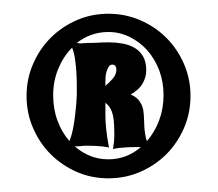

<svg xmlns="http://www.w3.org/2000/svg" viewBox="-20 -736 320 282"><path d="M19 -595.2Q19 -620.1 28.6 -642.1Q38.1 -664.1 54.4 -680.4Q70.8 -696.8 92.5 -706.3Q114.3 -715.8 139.2 -715.8Q164.1 -715.8 186 -706.3Q208 -696.8 224.4 -680.4Q240.7 -664.1 250.2 -642.1Q259.8 -620.1 259.8 -595.2Q259.8 -569.8 250.2 -547.9Q240.7 -525.9 224.4 -509.5Q208 -493.2 186 -483.6Q164.1 -474.1 139.2 -474.1Q114.3 -474.1 92.5 -483.6Q70.8 -493.2 54.4 -509.5Q38.1 -525.9 28.6 -547.9Q19 -569.8 19 -595.2ZM191.9 -553.2Q191.9 -549.3 192.4 -544.9Q192.9 -541 193.6 -536.9Q194.3 -532.7 195.8 -528.8Q207 -541.5 213.6 -558.8Q220.2 -576.2 220.2 -596.2Q220.2 -615.7 213.9 -632.6Q207.5 -649.4 196.5 -661.9Q185.5 -674.3 170.7 -681.6Q155.8 -689 139.2 -689Q113.3 -689 92.8 -672.9Q97.7 -671.9 101.3 -672.4Q105 -672.9 107.9 -672.9Q117.2 -672.9 123.8 -673.3Q130.4 -673.8 140.1 -673.8Q149.9 -673.8 159.7 -672.1Q169.4 -670.4 177.2 -666Q185.1 -661.6 189.9 -653.6Q194.8 -645.5 194.8 -632.8Q194.8 -623 189.7 -613.8Q184.6 -604.5 171.9 -597.2Q179.2 -594.2 183.1 -589.6Q187 -585 189 -579.6Q190.9 -574.2 191.2 -567.4Q191.4 -560.5 191.9 -553.2ZM58.1 -596.2Q58.1 -575.7 64.5 -558.6Q70.8 -541.5 82 -528.8Q85.4 -537.1 87.6 -548.8Q89.8 -560.5 90.8 -571.3Q92.3 -584 92.8 -596.2Q92.8 -601.1 92.8 -609.6Q92.8 -618.2 92.3 -628.2Q91.8 -638.2 90.3 -648.4Q88.9 -658.7 85.9 -666Q73.2 -653.3 65.7 -635.3Q58.1 -617.2 58.1 -596.2ZM107.9 -522Q103.5 -522 99.1 -521.5Q94.7 -521 89.8 -521Q111.8 -502 139.2 -502Q166 -502 187 -520H181.2Q171.4 -520 164.6 -519.5Q157.7 -519 153.8 -518.6Q148.9 -517.6 146 -517.1Q147 -522.9 147.5 -528.1Q147.9 -533.2 147.9 -540Q147.9 -562.5 144.5 -571.5Q141.1 -580.6 134.8 -585V-566.9Q134.8 -557.1 136 -545.9Q137.2 -534.7 140.1 -519Q139.2 -520 129.6 -521Q120.1 -522 107.9 -522ZM134.8 -609.9Q139.6 -613.8 145.3 -620.1Q150.9 -626.5 150.9 -633.8Q150.9 -637.7 149.2 -639.4Q147.5 -641.1 145 -641.1Q141.6 -641.1 139.6 -637.9Q137.7 -634.8 136.5 -630.9Q135.3 -627 135 -622.6Q134.8 -618.2 134.8 -616.2Z"/></svg>

Font: Spicy Rice
Style: Regular
Weight: 400
Version: Version 1.000